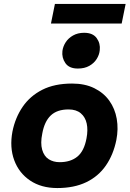

<svg xmlns="http://www.w3.org/2000/svg" viewBox="-20 -944 656 972"><path d="M270 8Q189 8 132.5 -30Q76 -68 52 -133Q28 -198 43 -278Q57 -348 94.5 -403Q132 -458 194 -489.5Q256 -521 345 -521Q410 -521 457.5 -497.5Q505 -474 533.5 -434Q562 -394 571 -342.5Q580 -291 569 -235Q554 -161 516 -106Q478 -51 416.5 -21.5Q355 8 270 8ZM282 -123Q337 -123 371.5 -151Q406 -179 418 -244Q426 -286 419 -318.5Q412 -351 389 -370.5Q366 -390 327 -390Q269 -390 237 -359.5Q205 -329 194 -268Q184 -219 193.5 -186Q203 -153 226.5 -138Q250 -123 282 -123ZM374 -597Q330 -597 311 -624.5Q292 -652 296 -686Q299 -709 312.5 -730Q326 -751 350 -764.5Q374 -778 406 -778Q450 -778 469.5 -751Q489 -724 485 -690Q483 -667 469.5 -645.5Q456 -624 432 -610.5Q408 -597 374 -597ZM238 -825 258 -924H616L596 -825Z"/></svg>

Font: REM SemiBold
Style: Italic
Weight: 600
Italic angle: -11°
Designer: Octavio Pardo
Foundry: Ashler Design
Version: Version 1.005;gftools[0.9.28]